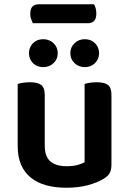

<svg xmlns="http://www.w3.org/2000/svg" viewBox="-20 -866 606 901"><path d="M134 -757Q130 -765 126 -776.5Q122 -788 122 -800Q122 -826 133 -836Q144 -846 162 -846H421Q426 -838 429 -827Q432 -816 432 -803Q432 -778 421.5 -767.5Q411 -757 392 -757ZM503 -93Q503 -70 495 -54.5Q487 -39 466 -27Q437 -9 392.5 3Q348 15 291 15Q239 15 197 3.5Q155 -8 125 -32Q95 -56 79 -93Q63 -130 63 -181V-472Q71 -475 86.5 -477.5Q102 -480 121 -480Q156 -480 173 -467.5Q190 -455 190 -421V-183Q190 -131 216.5 -108.5Q243 -86 292 -86Q323 -86 344.5 -92Q366 -98 377 -105V-472Q385 -475 400.5 -477.5Q416 -480 434 -480Q470 -480 486.5 -467.5Q503 -455 503 -421ZM251 -616Q251 -589 231.5 -570Q212 -551 183 -551Q153 -551 134.5 -570Q116 -589 116 -616Q116 -644 134.5 -663Q153 -682 183 -682Q212 -682 231.5 -663Q251 -644 251 -616ZM445 -616Q445 -589 426 -570Q407 -551 378 -551Q349 -551 329.5 -570Q310 -589 310 -616Q310 -644 329.5 -663Q349 -682 378 -682Q407 -682 426 -663Q445 -644 445 -616Z"/></svg>

Font: Baloo Da 2 SemiBold
Style: Regular
Weight: 600
Designer: Noopur Datye, Sulekha Rajkumar and Ek Type
Foundry: Ek Type
Version: Version 1.640;hotconv 1.0.111;makeotfexe 2.5.65597; ttfautoh